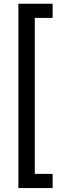

<svg xmlns="http://www.w3.org/2000/svg" viewBox="-20 -832 305 1005"><path d="M255.4 -812.5H76.2V152.3H255.4V78.1H162.1V-738.3H255.4Z"/></svg>

Font: Vazirmatn
Style: Regular
Weight: 400
Designer: Saber Rastikerdar
Foundry: Saber Rastikerdar
Version: Version 33.003